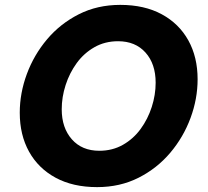

<svg xmlns="http://www.w3.org/2000/svg" viewBox="-20 -751 851 787"><path d="M473 -731Q572 -731 643 -692.5Q714 -654 752 -585.5Q790 -517 790 -426Q790 -346 761 -267.5Q732 -189 678 -125Q624 -61 548 -22.5Q472 16 378 16Q279 16 208 -22.5Q137 -61 99 -129.5Q61 -198 61 -289Q61 -369 90 -447.5Q119 -526 173 -590Q227 -654 303 -692.5Q379 -731 473 -731ZM464 -582Q410 -582 367 -557.5Q324 -533 294.5 -492.5Q265 -452 249 -402.5Q233 -353 233 -303Q233 -227 274.5 -180Q316 -133 387 -133Q441 -133 484 -157.5Q527 -182 556.5 -222.5Q586 -263 602 -312.5Q618 -362 618 -412Q618 -489 576.5 -535.5Q535 -582 464 -582Z"/></svg>

Font: Wix Madefor Text ExtraBold
Style: Italic
Weight: 800
Italic angle: -12°
Designer: Dalton Maag Ltd
Foundry: Dalton Maag Ltd
Version: Version 3.100